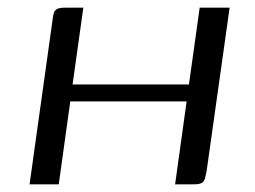

<svg xmlns="http://www.w3.org/2000/svg" viewBox="-20 -480 665 500"><path d="M57 0 117 -429Q118 -440 120.5 -447Q123 -454 129.5 -457Q136 -460 149 -460H197L169 -260H472L500 -460H578L518 -34Q516 -24 514 -16Q512 -8 506 -4Q500 0 486 0H436L466 -216H163L133 0Z"/></svg>

Font: Genos
Style: Italic
Weight: 400
Italic angle: -8°
Version: Version 1.010